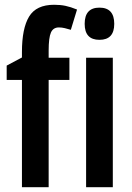

<svg xmlns="http://www.w3.org/2000/svg" viewBox="-20 -785 552 805"><path d="M271 -450H184V0H72V-450H8V-510L72 -544V-567Q72 -666 102 -715.5Q132 -765 207 -765Q233 -765 254.5 -760.5Q276 -756 303 -745L277 -660Q264 -664 251.5 -667Q239 -670 227 -670Q203 -670 193.5 -648.5Q184 -627 184 -573V-543H271ZM397 -753Q459 -753 459 -685Q459 -618 397 -618Q335 -618 335 -685Q335 -753 397 -753ZM453 -543V0H341V-543Z"/></svg>

Font: Noto Sans ExtraCondensed SemiBold
Style: Regular
Weight: 600
Width: 2
Designer: Monotype Design Team
Foundry: Monotype Imaging Inc.
Version: Version 2.013; ttfautohint (v1.8.4.7-5d5b)